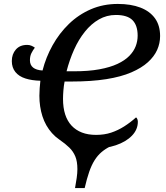

<svg xmlns="http://www.w3.org/2000/svg" viewBox="-20 -745 842 975"><path d="M361 210Q366 183 369.5 158.5Q373 134 373 114Q373 75 362.5 49.5Q352 24 332 4.5Q312 -15 283 -35L539 -1Q515 11 495.5 27.5Q476 44 460.5 68.5Q445 93 433 127.5Q421 162 410 210ZM451 10Q379 10 328 -11Q277 -32 244 -69Q211 -106 195.5 -154.5Q180 -203 180 -259Q180 -278 181.5 -297Q183 -316 185 -335Q142 -336 109 -346.5Q76 -357 58 -379.5Q40 -402 40 -435Q40 -470 60.5 -493.5Q81 -517 118 -517Q129 -517 139 -513Q149 -509 157 -503Q147 -490 139.5 -475Q132 -460 132 -439Q132 -415 148 -402Q164 -389 196 -387Q213 -454 247 -515Q281 -576 330 -623.5Q379 -671 441.5 -698Q504 -725 578 -725Q645 -725 693 -706.5Q741 -688 767 -652Q793 -616 793 -562Q793 -525 778 -491.5Q763 -458 731 -429Q699 -400 647 -377.5Q595 -355 519.5 -343Q444 -331 342 -331H308Q304 -311 302 -286.5Q300 -262 300 -243Q300 -198 311 -164Q322 -130 343.5 -107Q365 -84 396 -72Q427 -60 468 -60Q510 -60 544.5 -71.5Q579 -83 610.5 -103Q642 -123 671 -149Q676 -145 678 -138.5Q680 -132 680 -127Q680 -87 650 -56Q620 -25 568.5 -7.5Q517 10 451 10ZM356 -383Q430 -383 484.5 -393Q539 -403 576.5 -420.5Q614 -438 636.5 -461Q659 -484 669 -510Q679 -536 679 -564Q679 -616 653 -642.5Q627 -669 568 -669Q522 -669 482.5 -646.5Q443 -624 411 -584Q379 -544 356 -492.5Q333 -441 318 -383Z"/></svg>

Font: ET Text
Style: Italic
Weight: 470
Italic angle: -12°
Designer: Monotype Design Team
Foundry: Monotype Imaging Inc.
Version: Version 2.009